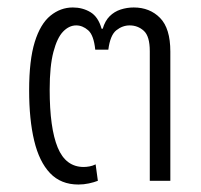

<svg xmlns="http://www.w3.org/2000/svg" viewBox="-20 -484 539 514"><path d="M235 -351Q231 -390 216 -403Q201 -416 184 -416Q165 -416 149 -399.5Q133 -383 123 -345Q113 -307 113 -244Q113 -141 134.5 -89Q156 -37 204 -37Q211 -37 219.5 -38.5Q228 -40 236 -44L242 0Q232 4 218 7Q204 10 190 10Q143 10 114 -20.5Q85 -51 71.5 -107.5Q58 -164 58 -242Q58 -323 73 -371.5Q88 -420 115 -442Q142 -464 175 -464Q201 -464 222 -451.5Q243 -439 252 -407H255Q261 -428 273.5 -440.5Q286 -453 303 -458.5Q320 -464 338 -464Q381 -464 408.5 -436Q436 -408 436 -346V0H381V-347Q381 -387 365 -401.5Q349 -416 327 -416Q308 -416 291.5 -403Q275 -390 270 -351Z"/></svg>

Font: Noto Sans Thai SemiCondensed Light
Style: Regular
Weight: 300
Width: 4
Designer: Monotype Design Team
Foundry: Monotype Imaging Inc.
Version: Version 2.001